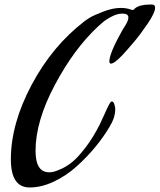

<svg xmlns="http://www.w3.org/2000/svg" viewBox="-20 -800 705 848"><path d="M464 -240Q438 -196 401.5 -151.5Q365 -107 319 -65.5Q273 -24 218 2Q163 28 111 28Q28 28 28 -96Q28 -253 119.5 -425Q211 -597 353 -706Q362 -713 377.5 -722.5Q393 -732 435.5 -748.5Q478 -765 513 -765Q540 -765 560 -757Q562 -756 565 -756Q572 -756 576 -763Q597 -780 643 -780H651Q665 -780 665 -766Q665 -744 632.5 -696Q600 -648 572 -615Q544 -582 522 -558Q485 -519 470 -519Q463 -519 463 -529Q463 -564 520 -666Q521 -668 530 -682Q539 -696 543 -705.5Q547 -715 547 -723Q547 -740 520 -740Q498 -740 471.5 -726Q445 -712 430 -698L414 -684Q308 -586 222.5 -425.5Q137 -265 137 -134Q137 -39 197 -39Q205 -39 215.5 -41Q226 -43 251.5 -54.5Q277 -66 301.5 -86.5Q326 -107 358.5 -149.5Q391 -192 420 -249Q428 -265 441 -294.5Q454 -324 461.5 -338Q469 -352 474 -352Q481 -352 485 -339.5Q489 -327 489 -318Q489 -281 464 -240Z"/></svg>

Font: Aguafina Script
Style: Regular
Weight: 400
Designer: Angel Koziupa and Alejandro Paul
Foundry: Angel Koziupa and Alejandro Paul
Version: Version 1.000